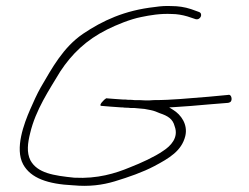

<svg xmlns="http://www.w3.org/2000/svg" viewBox="-20 -622 818 631"><path d="M56 -82C81 -36 138 -17 220 -13H221C273 -8 317 -14 357 -26C403 -40 449 -56 487 -76C536 -102 577 -126 589 -175C598 -213 575 -245 549 -261L536 -269L553 -270C585 -272 627 -275 668 -279L730 -284C734 -285 737 -286 739 -289C744 -296 740 -314 729 -310L665 -304C598 -299 547 -293 485 -293C476 -292 468 -292 459 -292H458C446 -293 435 -293 423 -293H422C417 -294 408 -294 402 -294H401C396 -295 389 -295 383 -295C362 -296 345 -298 329 -299C323 -296 301 -274 314 -274C332 -272 354 -271 379 -269H383C388 -268 393 -268 398 -268H400C405 -267 412 -267 420 -267H422C434 -266 443 -265 455 -264L476 -260C486 -258 496 -254 505 -250C532 -241 548 -231 554 -207C568 -170 541 -142 516 -126C489 -107 443 -86 407 -72C359 -52 300 -34 225 -38H224C156 -45 103 -53 80 -95C67 -121 71 -152 79 -184C97 -261 142 -327 178 -387C216 -445 264 -491 332 -525C362 -540 408 -559 444 -566C473 -572 507 -578 545 -576C561 -576 579 -573 596 -568L623 -559C639 -555 649 -578 633 -583L608 -592C587 -599 565 -602 545 -602C525 -603 509 -602 489 -599C389 -588 317 -554 253 -511C187 -466 151 -398 114 -335C101 -312 90 -287 79 -262C59 -216 28 -134 56 -82ZM505 -250V-251ZM554 -207Z"/></svg>

Font: Stray Cat
Style: LtExt
Weight: 300
Version: Version 1.0